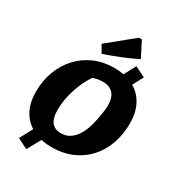

<svg xmlns="http://www.w3.org/2000/svg" viewBox="-241 -1065 1186 1310"><g transform="rotate(30 352.0 -410.5)"><path d="M317 13Q272 13 234 4L175 111L94 70L148 -31Q94 -65 65 -123.5Q36 -182 36 -261Q36 -350 64.5 -425Q93 -500 144.5 -555Q196 -610 266 -640Q336 -670 420 -670Q459 -670 494 -663L543 -755L625 -714L581 -631Q638 -598 669 -538Q700 -478 700 -397Q700 -275 652 -182.5Q604 -90 517.5 -38.5Q431 13 317 13ZM325 -101Q422 -101 471 -226Q481 -252 489.5 -290Q498 -328 503.5 -365Q509 -402 509 -425Q509 -549 396 -549Q361 -549 322 -536Q278 -470 252 -388Q226 -306 226 -228Q226 -101 325 -101ZM295 -709 261 -769 461 -932H484L545 -812Q484 -781 421.5 -756Q359 -731 295 -709Z"/></g></svg>

Font: Piazzolla ExtraBold
Style: Italic
Weight: 800
Italic angle: -11.3°
Designer: Juan Pablo del Peral
Foundry: Huerta Tipografica
Version: Version 1.330